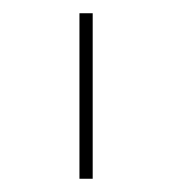

<svg xmlns="http://www.w3.org/2000/svg" viewBox="-20 -760 260 290"><path d="M100 -490V-740H120V-490Z"/></svg>

Font: IBM Plex Sans Arabic Thin
Style: Regular
Weight: 100
Designer: Mike Abbink, Paul van der Laan, Pieter van Rosmalen, Wael Morcos, Khajak Apelian
Foundry: Bold Monday
Version: Version 1.101